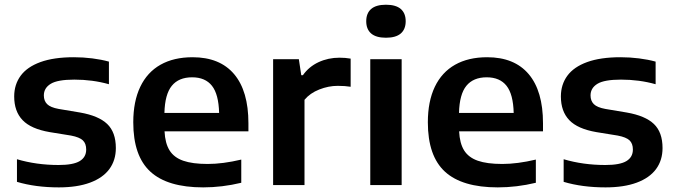

<svg xmlns="http://www.w3.org/2000/svg" viewBox="-20 -802 2924 832"><path d="M53.5 -14V-112Q138 -87 234 -87Q297.5 -87 325.5 -104Q353.5 -121 353.5 -154Q353.5 -180 339 -193.8Q324.5 -207.5 288 -214.5L195.5 -229.5Q114 -243.5 77.8 -281.5Q41.5 -319.5 41.5 -384Q41.5 -435.5 69.5 -473.8Q97.5 -512 155.2 -533Q213 -554 300 -554Q340.5 -554 380 -549Q419.5 -544 452 -535V-437Q381 -457 302 -457Q229.5 -457 199.8 -438.8Q170 -420.5 170 -388.5Q170 -365 184.2 -350.8Q198.5 -336.5 234 -330L326.5 -314.5Q407 -300.5 444.5 -264.8Q482 -229 482 -160.5Q482 -107.5 453.8 -69.2Q425.5 -31 370 -10.5Q314.5 10 235 10Q134 10 53.5 -14Z M1056.5 -233H693Q695.5 -181 714.8 -150.2Q734 -119.5 774 -105.5Q814 -91.5 880 -91.5Q945.5 -91.5 1025.5 -110.5V-10Q942.5 10 860.5 10Q706 10 631.8 -58Q557.5 -126 557.5 -272Q557.5 -362.5 587.8 -425.8Q618 -489 675.5 -521.5Q733 -554 814.5 -554Q932.5 -554 994.5 -480.8Q1056.5 -407.5 1056.5 -268ZM692.5 -312.5H929.5Q927.5 -393.5 898.5 -430.2Q869.5 -467 812.5 -467Q754.5 -467 724.5 -430.2Q694.5 -393.5 692.5 -312.5Z M1163.5 -545.5H1275L1285.5 -476H1292.5Q1318.5 -513 1360.2 -532.5Q1402 -552 1451 -552Q1476.5 -552 1499.5 -548V-426Q1476 -430 1443.5 -430Q1403.5 -430 1363.5 -414.2Q1323.5 -398.5 1299.5 -369.5V0H1163.5Z M1584.5 0V-545.5H1720.5V0ZM1567 -710Q1567 -744.5 1588.2 -763Q1609.5 -781.5 1652.5 -781.5Q1695.5 -781.5 1716.8 -763Q1738 -744.5 1738 -710Q1738 -675.5 1716.8 -657Q1695.5 -638.5 1652.5 -638.5Q1609.5 -638.5 1588.2 -657Q1567 -675.5 1567 -710Z M2333 -233H1969.5Q1972 -181 1991.2 -150.2Q2010.5 -119.5 2050.5 -105.5Q2090.5 -91.5 2156.5 -91.5Q2222 -91.5 2302 -110.5V-10Q2219 10 2137 10Q1982.5 10 1908.2 -58Q1834 -126 1834 -272Q1834 -362.5 1864.2 -425.8Q1894.5 -489 1952 -521.5Q2009.5 -554 2091 -554Q2209 -554 2271 -480.8Q2333 -407.5 2333 -268ZM1969 -312.5H2206Q2204 -393.5 2175 -430.2Q2146 -467 2089 -467Q2031 -467 2001 -430.2Q1971 -393.5 1969 -312.5Z M2422.5 -14V-112Q2507 -87 2603 -87Q2666.5 -87 2694.5 -104Q2722.5 -121 2722.5 -154Q2722.5 -180 2708 -193.8Q2693.5 -207.5 2657 -214.5L2564.5 -229.5Q2483 -243.5 2446.8 -281.5Q2410.5 -319.5 2410.5 -384Q2410.5 -435.5 2438.5 -473.8Q2466.5 -512 2524.2 -533Q2582 -554 2669 -554Q2709.5 -554 2749 -549Q2788.5 -544 2821 -535V-437Q2750 -457 2671 -457Q2598.5 -457 2568.8 -438.8Q2539 -420.5 2539 -388.5Q2539 -365 2553.2 -350.8Q2567.5 -336.5 2603 -330L2695.5 -314.5Q2776 -300.5 2813.5 -264.8Q2851 -229 2851 -160.5Q2851 -107.5 2822.8 -69.2Q2794.5 -31 2739 -10.5Q2683.5 10 2604 10Q2503 10 2422.5 -14Z"/></svg>

Font: Encode Sans Semi Expanded SmBd
Style: Regular
Weight: 600
Width: 6
Designer: Multiple Designers
Foundry: Impallari Type
Version: Version 2.000